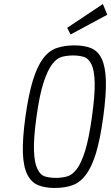

<svg xmlns="http://www.w3.org/2000/svg" viewBox="-20 -922 552 952"><path d="M106 -343Q91 -233 93.5 -164Q96 -95 115.5 -56.5Q135 -18 169 -4Q203 10 251 10Q301 10 339 -3.5Q377 -17 406 -55.5Q435 -94 456 -163Q477 -232 492 -343Q507 -453 505 -522Q503 -591 484.5 -630Q466 -669 432 -683Q398 -697 350 -697Q300 -697 261.5 -684Q223 -671 194 -632.5Q165 -594 143.5 -525Q122 -456 106 -343ZM161 -343Q176 -452 196 -513Q216 -574 239 -604Q262 -634 288 -640.5Q314 -647 342 -647Q371 -647 395 -640Q419 -633 433.5 -603Q448 -573 449.5 -512Q451 -451 436 -343Q421 -235 402 -174Q383 -113 360.5 -83.5Q338 -54 312 -47Q286 -40 257 -40Q229 -40 205 -46.5Q181 -53 166 -83Q151 -113 148.5 -174Q146 -235 161 -343ZM330 -751 512 -849 490 -902 313 -784Z"/></svg>

Font: Secuela ExtLt
Style: Italic
Weight: 200
Italic angle: -8°
Designer: Fernando Haro
Foundry: deFharo
Version: Version 1.704